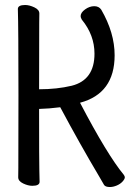

<svg xmlns="http://www.w3.org/2000/svg" viewBox="-20 -731 540 772"><path d="M421.9 21Q403.8 21 398.4 12.5Q393.1 3.9 377.9 -22.9Q301.8 -150.9 222.2 -299.8Q175.8 -293.9 137.2 -293Q137.2 -75.2 138.2 -46.1Q139.2 -17.1 139.2 0Q139.2 16.1 109.9 16.1Q92.8 16.1 73 6.6Q53.2 -2.9 53.2 -18.1Q53.2 -29.8 53.7 -55.9Q54.2 -82 54.2 -348.1Q54.2 -623 51.8 -694.8Q51.8 -710.9 81.1 -710.9Q98.1 -710.9 118.2 -701.4Q138.2 -691.9 138.2 -676.8Q138.2 -665 137.7 -639.4Q137.2 -613.8 137.2 -372.1Q209 -372.1 268.1 -386.2Q359.9 -409.2 359.9 -515.1Q359.9 -589.8 309.1 -651.9Q304.2 -660.2 304.2 -666Q304.2 -680.2 322 -693.1Q339.8 -706.1 358.9 -706.1Q377.9 -706.1 387.2 -691.9Q440.9 -599.1 440.9 -508.8Q440.9 -355 301.8 -317.9Q411.1 -108.9 478 -27.8Q481.9 -22 481.9 -18.1Q481.9 -11.2 472.9 -1.2Q463.9 8.8 449.5 14.9Q435.1 21 421.9 21Z"/></svg>

Font: LXGW WenKai Mono GB Screen
Style: Regular
Weight: 400
Monospace: yes
Designer: LXGW / Fontworks Inc.
Foundry: LXGW / Fontworks Inc.
Version: Version 1.510;January 18,2025